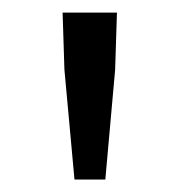

<svg xmlns="http://www.w3.org/2000/svg" viewBox="-20 -710 288 307"><path d="M80.1 -689.9H167L164.1 -598.6L148.4 -422.9H99.1L83 -598.6Z"/></svg>

Font: Varta
Style: Regular
Weight: 400
Designer: Joana Correia, Viktoriya Grabowska, Eben Sorkin
Foundry: Sorkin Type
Version: Version 1.002; ttfautohint (v1.3) -l 8 -r 24 -G 200 -x 12 -H